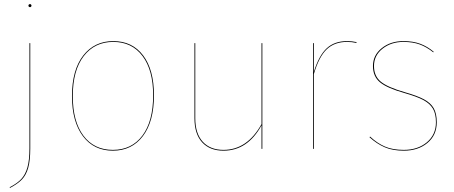

<svg xmlns="http://www.w3.org/2000/svg" viewBox="-20 -728 2220 939"><path d="M128 -2Q128 57 118 92.5Q108 128 87.5 149.5Q67 171 29 191L27 188Q64 169 84 147.5Q104 126 114 91Q124 56 124 -2V-517H128ZM134 -700Q134 -698 132 -695.5Q130 -693 127 -693Q123 -693 121 -695.5Q119 -698 119 -700Q119 -703 121 -705.5Q123 -708 127 -708Q130 -708 132 -705.5Q134 -703 134 -700Z M733 -262Q733 -134 679 -62.5Q625 9 532 9Q439 9 385.5 -62Q332 -133 332 -258Q332 -386 387 -456.5Q442 -527 534 -527Q627 -527 680 -457Q733 -387 733 -262ZM336 -258Q336 -134 388 -64.5Q440 5 532 5Q624 5 676.5 -65Q729 -135 729 -262Q729 -385 677 -454Q625 -523 534 -523Q443 -523 389.5 -453.5Q336 -384 336 -258Z M1263 0H1259V-115Q1191 9 1073 9Q1006 9 968.5 -32Q931 -73 931 -150V-517H935V-150Q935 -75 971.5 -35Q1008 5 1073 5Q1189 5 1259 -121V-517H1263Z M1724 -522 1723 -518Q1701 -523 1677 -523Q1616 -523 1578 -487Q1540 -451 1515 -366V0H1511V-517H1515V-377Q1540 -457 1578 -492Q1616 -527 1677 -527Q1702 -527 1724 -522Z M2101 -475 2099 -472Q2067 -498 2033 -510.5Q1999 -523 1953 -523Q1893 -523 1851 -490Q1809 -457 1809 -405Q1809 -356 1842.5 -328.5Q1876 -301 1960 -277Q2020 -260 2053 -242.5Q2086 -225 2101 -199Q2116 -173 2116 -130Q2116 -67 2070.5 -29Q2025 9 1955 9Q1900 9 1861 -8Q1822 -25 1787 -57L1790 -60Q1824 -28 1862 -11.5Q1900 5 1955 5Q2023 5 2067.5 -32Q2112 -69 2112 -130Q2112 -172 2097 -197Q2082 -222 2050 -239Q2018 -256 1958 -273Q1873 -297 1838.5 -325.5Q1804 -354 1804 -405Q1804 -458 1847 -492.5Q1890 -527 1953 -527Q2000 -527 2035 -514Q2070 -501 2101 -475Z"/></svg>

Font: FiraGO Four
Style: Regular
Weight: 100
Designer: bBox Type
Foundry: bBox Type GmbH
Version: Version 1.001